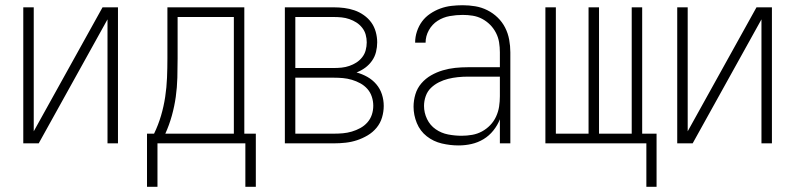

<svg xmlns="http://www.w3.org/2000/svg" viewBox="-20 -548 3040 734"><path d="M69 0V-520H109V-46L372 -520H431V0H391V-474L128 0Z M542 166V-37H569Q585 -70 595.5 -105.5Q606 -141 611.5 -177.5Q617 -214 618.5 -251Q620 -288 620 -325V-520H914V-37H958V166H918V0H582V166ZM874 -37V-483H659V-325Q659 -288 658 -251Q657 -214 652 -178Q647 -142 637 -106Q627 -70 612 -37Z M1256 0H1069V-520H1256Q1276 -520 1296 -517.5Q1316 -515 1335 -508.5Q1354 -502 1371 -490Q1388 -478 1399.5 -462Q1411 -446 1416.5 -426Q1422 -406 1422 -386Q1422 -368 1417.5 -349.5Q1413 -331 1402 -315.5Q1391 -300 1376 -289Q1361 -278 1343 -271Q1365 -265 1384.5 -254Q1404 -243 1418.5 -226Q1433 -209 1440 -187.5Q1447 -166 1447 -143Q1447 -121 1440.5 -99Q1434 -77 1419.5 -59.5Q1405 -42 1385.5 -30.5Q1366 -19 1345 -12Q1324 -5 1301.5 -2.5Q1279 0 1256 0ZM1109 -288H1256Q1271 -288 1286 -289.5Q1301 -291 1315.5 -296Q1330 -301 1342.5 -309Q1355 -317 1364.5 -329Q1374 -341 1378 -356Q1382 -371 1382 -386Q1382 -401 1378 -415.5Q1374 -430 1364.5 -442Q1355 -454 1342.5 -462Q1330 -470 1315.5 -475Q1301 -480 1286 -481.5Q1271 -483 1256 -483H1109ZM1256 -37Q1274 -37 1291 -38.5Q1308 -40 1325 -45Q1342 -50 1357.5 -58.5Q1373 -67 1384.5 -80Q1396 -93 1401.5 -109.5Q1407 -126 1407 -144Q1407 -161 1401.5 -178Q1396 -195 1384.5 -208Q1373 -221 1357.5 -229.5Q1342 -238 1325 -243Q1308 -248 1291 -249.5Q1274 -251 1256 -251H1109V-37Z M1733 8Q1701 8 1669 0.5Q1637 -7 1611.5 -27Q1586 -47 1573.5 -77.5Q1561 -108 1561 -140Q1561 -164 1568 -187.5Q1575 -211 1591 -229.5Q1607 -248 1628 -260Q1649 -272 1672.5 -279Q1696 -286 1720 -288.5Q1744 -291 1768 -291H1891V-348Q1891 -367 1888 -386Q1885 -405 1876 -422.5Q1867 -440 1853.5 -453.5Q1840 -467 1823 -476Q1806 -485 1787 -488Q1768 -491 1749 -491Q1724 -491 1699 -486.5Q1674 -482 1653 -468.5Q1632 -455 1619.5 -432.5Q1607 -410 1607 -385H1567Q1567 -407 1574 -428Q1581 -449 1593.5 -466Q1606 -483 1624.5 -495.5Q1643 -508 1663.5 -515.5Q1684 -523 1705.5 -525.5Q1727 -528 1749 -528Q1773 -528 1797 -524Q1821 -520 1843 -509Q1865 -498 1882.5 -481Q1900 -464 1911 -442.5Q1922 -421 1926.5 -396.5Q1931 -372 1931 -348V0H1891V-92Q1882 -69 1866 -49Q1850 -29 1828.5 -16Q1807 -3 1782.5 2.5Q1758 8 1733 8ZM1745 -29Q1765 -29 1785 -32.5Q1805 -36 1822.5 -45.5Q1840 -55 1854 -69.5Q1868 -84 1876.5 -102.5Q1885 -121 1888 -140.5Q1891 -160 1891 -180V-255H1768Q1749 -255 1730 -253Q1711 -251 1693 -246.5Q1675 -242 1658 -233.5Q1641 -225 1627.5 -212Q1614 -199 1607.5 -180.5Q1601 -162 1601 -143Q1601 -117 1612.5 -93Q1624 -69 1645.5 -54Q1667 -39 1693 -34Q1719 -29 1745 -29Z M2451 166V0H2065V-520H2105V-37H2230V-520H2270V-37H2395V-520H2435V-37H2490V166Z M2569 0V-520H2609V-46L2872 -520H2931V0H2891V-474L2628 0Z"/></svg>

Font: Iosevka Extralight
Style: Regular
Weight: 200
Monospace: yes
Designer: Belleve Invis
Foundry: Belleve Invis
Version: Version 32.0.1; ttfautohint (v1.8.4)